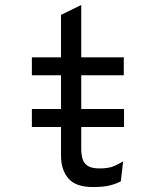

<svg xmlns="http://www.w3.org/2000/svg" viewBox="-20 -742 656 774"><path d="M108.5 -230V-302.5H480V-230ZM354.5 12Q285.5 12 255.8 -22.5Q226 -57 226 -114.5V-438.5H108.5V-511H226V-682L307.5 -722V-511H479V-438.5H307.5V-142.5Q307.5 -119 312.8 -101.2Q318 -83.5 334 -73.2Q350 -63 381.5 -63Q418 -63 439.5 -72.5Q461 -82 476.5 -91.5L467 -11Q447 -0.5 421.8 5.8Q396.5 12 354.5 12Z"/></svg>

Font: Overpass Mono
Style: Regular
Weight: 400
Designer: Delve Withrington, Dave Bailey
Foundry: Delve Fonts LLC
Version: Version 4.000